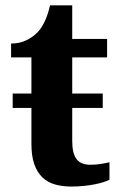

<svg xmlns="http://www.w3.org/2000/svg" viewBox="-20 -680 445 710"><path d="M314 -70.8Q333.5 -70.8 351.3 -73.5Q369.1 -76.2 384.8 -80.1V-15.1Q377 -11.2 363.5 -6.8Q350.1 -2.4 332.3 1.2Q314.5 4.9 292 7.3Q269.5 9.8 243.2 9.8Q209.5 9.8 182.1 1.7Q154.8 -6.3 135.7 -25.1Q116.7 -43.9 106.4 -74Q96.2 -104 96.2 -147.9V-280.8H26.9V-334H96.2V-467.8H21V-519Q53.2 -519 78.6 -531.7Q104 -544.4 119.1 -561Q149.9 -593.3 165 -660.2H247.1V-536.1H376V-467.8H247.1V-334H359.9V-280.8H247.1V-158.2Q247.1 -112.8 262.9 -91.8Q278.8 -70.8 314 -70.8Z"/></svg>

Font: Droids
Style: b
Weight: 700
Foundry: Ascender Corporation
Version: Version 1.00 build 113